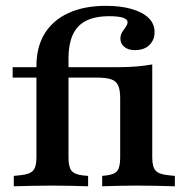

<svg xmlns="http://www.w3.org/2000/svg" viewBox="-20 -651 652 671"><path d="M163.7 -2.4Q125 -2.4 93.5 -1.6Q62.1 -0.8 28.2 0V-36.3L51.6 -38.7Q83.9 -41.9 95.6 -54.8Q107.3 -67.7 107.3 -100V-208.1H219.4V-100Q219.4 -66.9 230.2 -54Q241.1 -41.1 270.2 -37.9L287.9 -36.3V0Q256.5 -0.8 227.4 -1.6Q198.4 -2.4 163.7 -2.4ZM107.3 -208.1V-419.4Q107.3 -487.9 136.7 -534.7Q166.1 -581.5 220.6 -606Q275 -630.6 350 -630.6Q402.4 -630.6 440.7 -619.4Q479 -608.1 499.6 -587.9Q520.2 -567.7 520.2 -538.7Q520.2 -511.3 502 -493.5Q483.9 -475.8 450.8 -475.8Q428.2 -475.8 414.5 -487.1Q400.8 -498.4 400.8 -516.1Q400.8 -529 407.3 -539.1Q413.7 -549.2 419.8 -557.7Q425.8 -566.1 425.8 -573.4Q425.8 -583.9 409.7 -589.1Q393.5 -594.4 361.3 -594.4Q287.9 -594.4 253.6 -558.5Q219.4 -522.6 219.4 -446.8V-208.1ZM456.5 -2.4Q422.6 -2.4 395.2 -1.6Q367.7 -0.8 337.1 0V-36.3L351.6 -37.9Q379.8 -41.1 389.9 -54Q400 -66.9 400 -100V-208.1H512.1V-100Q512.1 -67.7 523.8 -54.8Q535.5 -41.9 567.7 -38.7L591.1 -36.3V0Q557.3 -0.8 525.8 -1.6Q494.4 -2.4 456.5 -2.4ZM400 -208.1V-308.1Q400 -336.3 393.1 -352Q386.3 -367.7 368.5 -373.8Q350.8 -379.8 319.4 -379.8L385.5 -416.1Q424.2 -416.1 454.8 -418.5Q485.5 -421 512.1 -425.8V-208.1ZM24.2 -379.8V-416.1H425.8V-379.8Z"/></svg>

Font: Playfair 9pt
Style: Bold
Weight: 700
Designer: Claus Eggers Sørensen
Foundry: Claus Eggers Sørensen
Version: Version 2.203